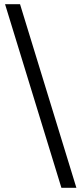

<svg xmlns="http://www.w3.org/2000/svg" viewBox="-20 -730 386 910"><path d="M342 160H271L4 -710H75Z"/></svg>

Font: Source Serif 4 18pt Medium
Style: Regular
Weight: 500
Designer: Frank Grießhammer
Foundry: Adobe Systems Incorporated
Version: Version 4.004;hotconv 1.0.116;makeotfexe 2.5.65601